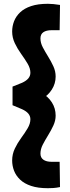

<svg xmlns="http://www.w3.org/2000/svg" viewBox="-20 -835 368 1011"><path d="M127 -364Q166 -364 199.5 -345.5Q233 -327 253 -296Q273 -265 273 -226Q273 -200 261 -174Q249 -148 233.5 -123Q218 -98 205.5 -74Q193 -50 193 -26Q193 -5 208.5 6Q224 17 252 17H294L296 150Q277 154 261.5 155Q246 156 232 156Q180 156 144 144Q108 132 86 111Q64 90 54 64Q44 38 44 10Q44 -23 58 -52.5Q72 -82 91.5 -108.5Q111 -135 125.5 -159.5Q140 -184 140 -207Q140 -224 129 -237Q118 -250 96 -260L46 -281V-379L96 -399Q118 -409 129 -422Q140 -435 140 -452Q140 -475 125.5 -499.5Q111 -524 91.5 -551Q72 -578 58 -607.5Q44 -637 44 -669Q44 -697 54 -723Q64 -749 86 -770Q108 -791 144 -803Q180 -815 232 -815Q246 -815 261.5 -813.5Q277 -812 296 -809L294 -676H252Q224 -676 208.5 -665.5Q193 -655 193 -633Q193 -609 205.5 -585.5Q218 -562 233.5 -537Q249 -512 261 -486Q273 -460 273 -432Q273 -395 253 -363.5Q233 -332 199.5 -313.5Q166 -295 127 -295Z"/></svg>

Font: Gabarito
Style: Bold
Weight: 700
Designer: Leandro Assis / Alvaro Franca / Felipe Casaprima
Foundry: Naipe Foundry
Version: Version 1.000